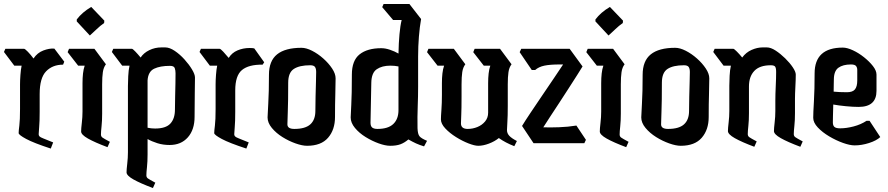

<svg xmlns="http://www.w3.org/2000/svg" viewBox="-35 -740 4477 968"><path d="M221 9Q135 -19 97 -39.5Q59 -60 59 -69Q59 -80 62.5 -107Q66 -134 66 -191V-315Q66 -335 68 -362.5Q70 -390 74 -409H37L-15 -478L-8 -494H86Q91 -494 105.5 -479Q120 -464 134 -445Q153 -474 183.5 -485.5Q214 -497 239 -495L289 -429L283 -414Q230 -414 197.5 -380.5Q165 -347 165 -266V-177Q165 -127 162.5 -99.5Q160 -72 160 -63Q160 -57 164 -52.5Q168 -48 183.5 -42Q199 -36 233 -22Z M418 -561 352 -632V-642Q379 -678 425 -705L491 -636L490 -624Q470 -610 452.5 -593Q435 -576 418 -561ZM507 2Q443 -22 408.5 -41.5Q374 -61 374 -77Q374 -91 377.5 -120.5Q381 -150 381 -178V-321Q381 -347 383.5 -369.5Q386 -392 392 -409H359L306 -477L313 -494H441L499 -416Q487 -400 483.5 -376Q480 -352 480 -315V-167Q480 -131 477 -103.5Q474 -76 474 -62Q474 -52 481.5 -46.5Q489 -41 519 -25Z M820 -9Q787 -9 758.5 -18Q730 -27 709 -39V39Q709 75 706 102.5Q703 130 703 144Q703 154 710.5 159.5Q718 165 748 181L736 208Q672 184 637.5 164.5Q603 145 603 129Q603 115 606.5 85.5Q610 56 610 28V-306Q610 -325 611.5 -356Q613 -387 618 -409H581L529 -478L536 -494H630Q634 -494 647 -480.5Q660 -467 674 -450Q689 -473 717.5 -487Q746 -501 779 -501H798Q820 -501 846 -483.5Q872 -466 895 -440.5Q918 -415 933 -390Q948 -365 948 -349Q948 -321 947 -270.5Q946 -220 946 -151Q946 -86 912 -47.5Q878 -9 820 -9ZM822 -408Q772 -408 742 -393.5Q712 -379 709 -335Q709 -324 709 -316V-96Q727 -92 747 -92Q801 -92 824 -117Q847 -142 847 -187Q847 -219 848 -254Q849 -289 849.5 -320Q850 -351 850 -371Q850 -385 846 -396.5Q842 -408 822 -408Z M1207 9Q1121 -19 1083 -39.5Q1045 -60 1045 -69Q1045 -80 1048.5 -107Q1052 -134 1052 -191V-315Q1052 -335 1054 -362.5Q1056 -390 1060 -409H1023L971 -478L978 -494H1072Q1077 -494 1090.5 -479.5Q1104 -465 1118 -448Q1134 -474 1162.5 -486Q1191 -498 1223 -498Q1239 -498 1247 -496L1297 -426L1289 -414Q1219 -415 1185 -387Q1151 -359 1151 -284V-177Q1151 -127 1148.5 -99.5Q1146 -72 1146 -63Q1146 -57 1150 -52.5Q1154 -48 1169.5 -42Q1185 -36 1219 -22Z M1513 -5Q1489 -5 1455 -17Q1421 -29 1389 -49Q1357 -69 1335.5 -95Q1314 -121 1314 -148Q1314 -160 1317.5 -218Q1321 -276 1321 -363Q1321 -433 1362 -466Q1403 -499 1485 -499Q1509 -499 1538.5 -484Q1568 -469 1595 -445Q1622 -421 1639.5 -394.5Q1657 -368 1657 -345Q1657 -307 1655.5 -263Q1654 -219 1654 -150Q1654 -86 1619 -45.5Q1584 -5 1513 -5ZM1449 -90Q1504 -90 1529.5 -113Q1555 -136 1555 -181Q1555 -213 1556 -253.5Q1557 -294 1558 -328.5Q1559 -363 1559 -377Q1559 -394 1553 -402.5Q1547 -411 1529 -411Q1475 -411 1446.5 -392.5Q1418 -374 1418 -323Q1418 -227 1416 -178.5Q1414 -130 1414 -113Q1414 -90 1449 -90Z M2103 -2Q2080 -9 2062.5 -17Q2045 -25 2024 -37Q2004 -20 1983.5 -12.5Q1963 -5 1932 -5Q1908 -5 1874.5 -17Q1841 -29 1808.5 -49Q1776 -69 1754.5 -95Q1733 -121 1733 -148Q1733 -159 1736 -211.5Q1739 -264 1739 -364Q1739 -435 1778 -466Q1817 -497 1887 -497Q1908 -497 1931.5 -489Q1955 -481 1974 -470Q1975 -523 1979 -567Q1983 -611 1990 -639H1947L1892 -704L1899 -720H2029L2088 -644Q2081 -605 2077 -555.5Q2073 -506 2073 -455V-304Q2073 -255 2071 -203.5Q2069 -152 2070 -94Q2071 -64 2080 -53Q2089 -42 2118 -30ZM1833 -121Q1833 -104 1841.5 -97Q1850 -90 1868 -90Q1922 -90 1948 -115Q1974 -140 1974 -185V-405Q1955 -409 1933 -409Q1891 -409 1864.5 -391Q1838 -373 1837 -323Z M2558 -3Q2535 -12 2516 -22Q2497 -32 2480 -44Q2459 -27 2430 -16Q2401 -5 2376 -5Q2358 -5 2327 -17Q2296 -29 2264 -49Q2232 -69 2210 -92.5Q2188 -116 2188 -138Q2188 -153 2190.5 -186.5Q2193 -220 2193 -263V-321Q2193 -347 2195.5 -369.5Q2198 -392 2204 -409H2171L2118 -477L2125 -494H2253L2311 -416Q2299 -400 2295.5 -376Q2292 -352 2292 -315V-256Q2292 -190 2290.5 -160Q2289 -130 2289 -118Q2289 -90 2323 -90Q2348 -90 2371.5 -99.5Q2395 -109 2410.5 -127.5Q2426 -146 2426 -172V-321Q2426 -347 2428.5 -369.5Q2431 -392 2437 -409H2404L2351 -477L2358 -494H2486L2544 -416Q2532 -400 2528.5 -376Q2525 -352 2525 -315V-208Q2525 -153 2523 -125Q2521 -97 2521 -84Q2521 -68 2532.5 -55.5Q2544 -43 2571 -29Z M2655 -18 2597 -105Q2612 -130 2639.5 -171Q2667 -212 2698.5 -258.5Q2730 -305 2758.5 -347Q2787 -389 2804 -415H2787Q2738 -415 2709.5 -409Q2681 -403 2663 -387H2646L2585 -477L2593 -494H2837L2902 -405Q2893 -390 2874.5 -361Q2856 -332 2832.5 -295.5Q2809 -259 2784.5 -221.5Q2760 -184 2738.5 -151.5Q2717 -119 2704 -98H2710Q2739 -97 2783.5 -98.5Q2828 -100 2871 -107L2919 -35L2911 -18Z M3033 -561 2967 -632V-642Q2994 -678 3040 -705L3106 -636L3105 -624Q3085 -610 3067.5 -593Q3050 -576 3033 -561ZM3122 2Q3058 -22 3023.5 -41.5Q2989 -61 2989 -77Q2989 -91 2992.5 -120.5Q2996 -150 2996 -178V-321Q2996 -347 2998.5 -369.5Q3001 -392 3007 -409H2974L2921 -477L2928 -494H3056L3114 -416Q3102 -400 3098.5 -376Q3095 -352 3095 -315V-167Q3095 -131 3092 -103.5Q3089 -76 3089 -62Q3089 -52 3096.5 -46.5Q3104 -41 3134 -25Z M3397 -5Q3373 -5 3339 -17Q3305 -29 3273 -49Q3241 -69 3219.5 -95Q3198 -121 3198 -148Q3198 -160 3201.5 -218Q3205 -276 3205 -363Q3205 -433 3246 -466Q3287 -499 3369 -499Q3393 -499 3422.5 -484Q3452 -469 3479 -445Q3506 -421 3523.5 -394.5Q3541 -368 3541 -345Q3541 -307 3539.5 -263Q3538 -219 3538 -150Q3538 -86 3503 -45.5Q3468 -5 3397 -5ZM3333 -90Q3388 -90 3413.5 -113Q3439 -136 3439 -181Q3439 -213 3440 -253.5Q3441 -294 3442 -328.5Q3443 -363 3443 -377Q3443 -394 3437 -402.5Q3431 -411 3413 -411Q3359 -411 3330.5 -392.5Q3302 -374 3302 -323Q3302 -227 3300 -178.5Q3298 -130 3298 -113Q3298 -90 3333 -90Z M3768 0Q3704 -24 3669.5 -43.5Q3635 -63 3635 -79Q3635 -93 3638.5 -122.5Q3642 -152 3642 -180V-308Q3642 -328 3643.5 -358Q3645 -388 3650 -409H3613L3561 -478L3568 -494H3662Q3666 -494 3679.5 -480.5Q3693 -467 3707 -450Q3726 -476 3754.5 -488.5Q3783 -501 3810 -501H3831Q3851 -501 3875.5 -485Q3900 -469 3923.5 -446Q3947 -423 3962 -400.5Q3977 -378 3977 -364Q3977 -339 3975 -302Q3973 -265 3973 -242V-169Q3973 -133 3970 -105.5Q3967 -78 3967 -64Q3967 -54 3974.5 -48.5Q3982 -43 4012 -27L4000 0Q3936 -24 3901.5 -43.5Q3867 -63 3867 -79Q3867 -93 3870.5 -122.5Q3874 -152 3874 -180V-232Q3874 -264 3876 -305Q3878 -346 3878 -377Q3878 -397 3873 -404Q3868 -411 3851 -411Q3795 -411 3768 -382.5Q3741 -354 3741 -304V-169Q3741 -133 3738 -105.5Q3735 -78 3735 -64Q3735 -54 3742.5 -48.5Q3750 -43 3780 -27Z M4274 -7Q4250 -7 4215 -19.5Q4180 -32 4145.5 -52.5Q4111 -73 4088 -97.5Q4065 -122 4065 -146Q4065 -170 4068.5 -229Q4072 -288 4072 -370Q4072 -500 4214 -500Q4236 -500 4265 -486.5Q4294 -473 4321 -451.5Q4348 -430 4366 -407Q4384 -384 4384 -364V-282Q4384 -201 4294 -201Q4266 -201 4230 -204.5Q4194 -208 4166 -213Q4165 -180 4164.5 -153.5Q4164 -127 4164 -123Q4164 -107 4172 -100Q4180 -93 4201 -93Q4232 -93 4268.5 -102.5Q4305 -112 4334 -131H4349L4403 -49Q4384 -31 4346.5 -19Q4309 -7 4274 -7ZM4169 -338Q4169 -330 4168.5 -314Q4168 -298 4168 -278Q4197 -275 4235 -275Q4264 -275 4275.5 -289.5Q4287 -304 4287 -334V-388Q4287 -399 4281 -407Q4275 -415 4255 -415Q4215 -415 4192 -398.5Q4169 -382 4169 -338Z"/></svg>

Font: Jaini
Style: Regular
Weight: 400
Designer: Maithili Shingre, Girish Dalvi (Devanagari), Taresh Vohra (Latin)
Foundry: Ek Type
Version: Version 2.000; ttfautohint (v1.8.4.7-5d5b)